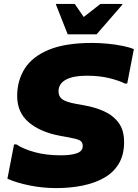

<svg xmlns="http://www.w3.org/2000/svg" viewBox="-20 -952 706 984"><path d="M52 -212H64Q100 -188 158.5 -172Q217 -156 292 -156Q343 -156 373.5 -166.5Q404 -177 404 -204Q404 -225 388 -233Q372 -241 332 -248L288 -256Q186 -275 127 -325.5Q68 -376 68 -460Q68 -540 107.5 -601.5Q147 -663 231.5 -697.5Q316 -732 452 -732Q490 -732 532 -728Q574 -724 610 -716.5Q646 -709 666 -700L632 -524H620Q590 -539 540 -551.5Q490 -564 424 -564Q355 -564 317.5 -543.5Q280 -523 280 -484Q280 -457 299.5 -443Q319 -429 368 -420L412 -412Q465 -403 511.5 -382.5Q558 -362 587 -324Q616 -286 616 -224Q616 -158 588.5 -112.5Q561 -67 512.5 -40Q464 -13 401.5 -0.5Q339 12 268 12Q199 12 132 -1.5Q65 -15 18 -36ZM327 -776 267 -928V-932H363L409 -865L495 -932H607V-928L475 -776Z"/></svg>

Font: Kufam Black
Style: Italic
Weight: 900
Italic angle: -11°
Designer: Artur Schmal
Foundry: Original Type
Version: Version 1.301; ttfautohint (v1.8.3)